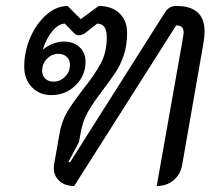

<svg xmlns="http://www.w3.org/2000/svg" viewBox="-20 -613 726 642"><path d="M160 -51Q160 -59 161 -64L179 -166Q186 -208 205.5 -240Q225 -272 259 -316Q298 -365 317.5 -402Q337 -439 337 -489Q337 -534 305 -534L264 -502Q253 -495 244 -495Q235 -495 228 -502L197 -534Q177 -534 156.5 -510.5Q136 -487 124 -450L125 -448Q139 -460 157.5 -467Q176 -474 193 -474Q226 -474 246 -455.5Q266 -437 266 -406Q266 -360 232.5 -327.5Q199 -295 152 -295Q112 -295 86.5 -321.5Q61 -348 61 -390Q61 -441 81.5 -488Q102 -535 135.5 -564Q169 -593 206 -593L250 -549L310 -593Q354 -593 379.5 -568.5Q405 -544 405 -503Q405 -462 394 -429Q383 -396 367 -372Q351 -348 324 -312Q291 -269 274 -239Q257 -209 250 -170L244 -138L209 -72L214 -70L530 -569Q538 -582 547 -587.5Q556 -593 570 -593Q664 -593 664 -508Q664 -493 661 -473L589 -61Q583 -29 560 -10Q537 9 504 9L590 -476Q594 -500 594 -504Q594 -517 588 -522.5Q582 -528 569 -528L228 9Q197 9 178.5 -8Q160 -25 160 -51ZM214 -396Q214 -413 203 -423Q192 -433 175 -433Q153 -433 137 -416.5Q121 -400 121 -377Q121 -360 131.5 -350Q142 -340 159 -340Q181 -340 197.5 -356.5Q214 -373 214 -396Z"/></svg>

Font: K2D Light
Style: Italic
Weight: 300
Italic angle: -10°
Designer: Katatrad Aksorn Co.,Ltd.
Foundry: Cadson Demak Co.,Ltd.
Version: Version 1.000; ttfautohint (v1.6)